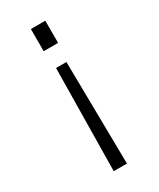

<svg xmlns="http://www.w3.org/2000/svg" viewBox="-179 -748 665 805"><g transform="rotate(-30 153.0 -345.0)"><path d="M118.2 -689.9H188V-582.5H118.2ZM127.9 -495.6H178.2L185.1 0H121.1Z"/></g></svg>

Font: HK Grotesk Legacy
Style: Regular
Weight: 400
Designer: Alfredo Marco Pradil
Foundry: Hanken Design Co.
Version: Version 2.022;PS 002.022;hotconv 1.0.88;makeotf.lib2.5.64775